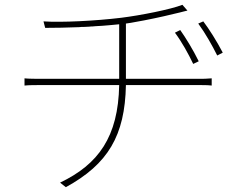

<svg xmlns="http://www.w3.org/2000/svg" viewBox="-20 -745 1040 799"><path d="M504 -391H804C824 -391 845 -391 861 -389V-419C842 -417 823 -417 803 -417H504V-647C518 -649 532 -651 546 -654L557 -656L568 -658L579 -660C636 -671 692 -684 728 -693C741 -697 750 -698 760 -701L739 -725C691 -706 565 -681 484 -671C377 -658 235 -651 161 -656L168 -629C210 -629 259 -630 310 -632L320 -633H330C337 -633 344 -634 351 -634L361 -635C363 -635 364 -635 366 -635L377 -636C396 -637 415 -638 434 -640L445 -641C455 -642 466 -643 476 -644V-417H160C131 -417 99 -417 82 -419V-389C103 -391 126 -391 156 -391H476C472 -175 389 -61 230 15L254 34C429 -62 500 -180 504 -391ZM907 -526C882 -574 849 -626 826 -656L805 -647C835 -606 863 -556 884 -514L907 -526ZM807 -490C783 -539 752 -589 730 -620L708 -609C737 -570 764 -521 784 -479L807 -490Z"/></svg>

Font: Glow Sans SC Normal Thin
Style: Regular
Weight: 100
Designer: Ryoko NISHIZUKA (kana, bopomofo & ideographs); Paul D. Hunt (Latin, Greek & Cyrillic); Sandoll Communications, Soo-young
Version: Version 0.93